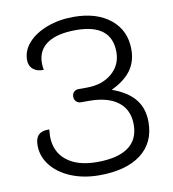

<svg xmlns="http://www.w3.org/2000/svg" viewBox="-81 -780 772 859"><g transform="rotate(-10 305.0 -350.0)"><path d="M52 -171Q52 -203 67.5 -218Q83 -233 116 -232Q114 -210 114 -202Q114 -131 163.5 -91Q213 -51 302 -51Q396 -51 444 -85.5Q492 -120 492 -188Q492 -255 445.5 -291Q399 -327 313 -327H277Q264 -327 255.5 -335.5Q247 -344 247 -357Q247 -371 255.5 -379Q264 -387 277 -387H314Q384 -387 428 -424.5Q472 -462 472 -521Q472 -649 310 -649Q225 -649 180 -618.5Q135 -588 135 -529Q135 -508 139 -499Q109 -497 90.5 -512.5Q72 -528 72 -555Q72 -598 103.5 -633Q135 -668 189.5 -688.5Q244 -709 310 -709Q415 -709 477.5 -658Q540 -607 540 -521Q540 -466 511.5 -426.5Q483 -387 422 -358Q492 -333 525.5 -291.5Q559 -250 559 -188Q559 -94 491.5 -42.5Q424 9 302 9Q231 9 174 -14.5Q117 -38 84.5 -79Q52 -120 52 -171Z"/></g></svg>

Font: K2D ExtraLight
Style: Regular
Weight: 275
Designer: Katatrad Aksorn Co.,Ltd.
Foundry: Cadson Demak Co.,Ltd.
Version: Version 1.000; ttfautohint (v1.6)